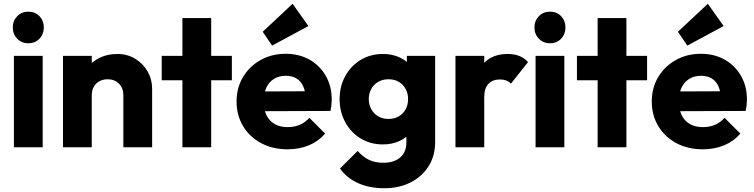

<svg xmlns="http://www.w3.org/2000/svg" viewBox="-20 -783 4012 1021"><path d="M54 0V-486H207V0ZM130.5 -553Q95 -553 71.5 -577.2Q48 -601.5 48 -637Q48 -672.5 71.5 -696.8Q95 -721 130.5 -721Q167 -721 190 -696.8Q213 -672.5 213 -637Q213 -601.5 190 -577.2Q167 -553 130.5 -553Z M636 0V-276.5Q636 -315 612.5 -338.2Q589 -361.5 552.6 -361.5Q527.9 -361.5 508.7 -351Q489.5 -340.5 478.8 -321.2Q468 -302 468 -276.5L408.5 -305.5Q408.5 -363 433.8 -405.8Q459 -448.5 503.4 -472.2Q547.9 -496 604.2 -496Q657.5 -496 699.2 -470.5Q741 -445 765 -403Q789 -361 789 -311V0ZM315 0V-486H468V0Z M950 0V-687H1103V0ZM840 -356V-486H1213V-356Z M1509.5 11Q1430.5 11 1369.2 -21.5Q1308 -54 1273 -111.8Q1238 -169.5 1238 -243Q1238 -316 1272.2 -373.2Q1306.5 -430.5 1365.8 -463.8Q1425 -497 1498.5 -497Q1570.5 -497 1625.8 -465.8Q1681 -434.5 1712.5 -379.5Q1744 -324.5 1744 -254Q1744 -240.5 1742.5 -226Q1741 -211.5 1737 -193L1318 -191.5V-296.5L1672 -298L1606 -253.5Q1605 -295.5 1592.8 -323.2Q1580.5 -351 1557.2 -365.5Q1534 -380 1499.5 -380Q1463.5 -380 1437 -363.5Q1410.5 -347 1396.2 -316.8Q1382 -286.5 1382 -244Q1382 -201 1397.2 -170.2Q1412.5 -139.5 1441 -123.2Q1469.5 -107 1509 -107Q1545 -107 1574 -119.2Q1603 -131.5 1625 -156.5L1709 -72.5Q1673 -31 1622 -10Q1571 11 1509.5 11ZM1427 -540.5 1377 -614 1536 -763 1620 -644.5Z M2023.5 218Q1944 218 1883.5 190.5Q1823 163 1788 113L1882 19.5Q1908 50 1940.5 66.2Q1973 82.5 2019 82.5Q2075.5 82.5 2108.2 54.2Q2141 26 2141 -25V-149L2166.5 -255L2143.5 -361V-486H2294V-29Q2294 46 2259 101.2Q2224 156.5 2163 187.2Q2102 218 2023.5 218ZM2016.5 -15Q1950 -15 1897.8 -46.8Q1845.5 -78.5 1815.8 -133.5Q1786 -188.5 1786 -256Q1786 -324 1815.8 -378.2Q1845.5 -432.5 1897.8 -464.2Q1950 -496 2016.5 -496Q2066.5 -496 2106.2 -477.2Q2146 -458.5 2170.2 -425.2Q2194.5 -392 2198 -348V-163Q2194.5 -119.5 2170 -86Q2145.5 -52.5 2105.8 -33.8Q2066 -15 2016.5 -15ZM2045.5 -150.5Q2077.5 -150.5 2101 -164.5Q2124.5 -178.5 2137.2 -202.2Q2150 -226 2150 -256Q2150 -286 2137.2 -309.8Q2124.5 -333.5 2101.2 -347.5Q2078 -361.5 2046 -361.5Q2014.5 -361.5 1990.8 -347.5Q1967 -333.5 1954 -309.5Q1941 -285.5 1941 -256Q1941 -227.5 1954 -203.2Q1967 -179 1990.5 -164.8Q2014 -150.5 2045.5 -150.5Z M2402 0V-486H2555V0ZM2555 -266.5 2490.5 -316.5Q2509.5 -402 2555 -449Q2600.5 -496 2679.5 -496Q2714.5 -496 2741.2 -485.5Q2768 -475 2788 -453L2697 -338Q2687 -349 2672.2 -354.8Q2657.4 -360.5 2638 -360.5Q2600 -360.5 2577.5 -337.1Q2555 -313.8 2555 -266.5Z M2828 0V-486H2981V0ZM2904.5 -553Q2869 -553 2845.5 -577.2Q2822 -601.5 2822 -637Q2822 -672.5 2845.5 -696.8Q2869 -721 2904.5 -721Q2941 -721 2964 -696.8Q2987 -672.5 2987 -637Q2987 -601.5 2964 -577.2Q2941 -553 2904.5 -553Z M3158 0V-687H3311V0ZM3048 -356V-486H3421V-356Z M3717.5 11Q3638.5 11 3577.2 -21.5Q3516 -54 3481 -111.8Q3446 -169.5 3446 -243Q3446 -316 3480.2 -373.2Q3514.5 -430.5 3573.8 -463.8Q3633 -497 3706.5 -497Q3778.5 -497 3833.8 -465.8Q3889 -434.5 3920.5 -379.5Q3952 -324.5 3952 -254Q3952 -240.5 3950.5 -226Q3949 -211.5 3945 -193L3526 -191.5V-296.5L3880 -298L3814 -253.5Q3813 -295.5 3800.8 -323.2Q3788.5 -351 3765.2 -365.5Q3742 -380 3707.5 -380Q3671.5 -380 3645 -363.5Q3618.5 -347 3604.2 -316.8Q3590 -286.5 3590 -244Q3590 -201 3605.2 -170.2Q3620.5 -139.5 3649 -123.2Q3677.5 -107 3717 -107Q3753 -107 3782 -119.2Q3811 -131.5 3833 -156.5L3917 -72.5Q3881 -31 3830 -10Q3779 11 3717.5 11ZM3635 -540.5 3585 -614 3744 -763 3828 -644.5Z"/></svg>

Font: Outfit Thin
Style: Regular
Weight: 100
Designer: Rodrigo Fuenzalida
Foundry: fragTYPE
Version: Version 1.100;gftools[0.9.27]